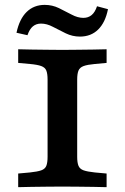

<svg xmlns="http://www.w3.org/2000/svg" viewBox="-20 -775 517 795"><path d="M229.9 -2.4Q205.7 -2.4 173.6 -2Q141.5 -1.6 109.6 -1.2Q77.7 -0.8 55.3 0V-56.5L103.7 -60.9Q135 -64.1 150.8 -69.7Q166.6 -75.3 171.8 -88.4Q177 -101.6 177 -125.8V-445.2Q177 -469.8 171.8 -482.8Q166.6 -495.7 150.8 -501.5Q135 -507.3 103.7 -510.1L55.3 -514.5V-571Q77.7 -570.2 109.6 -569.8Q141.5 -569.4 173.6 -569Q205.7 -568.5 229.9 -568.5H238.4H246.8Q271 -568.5 303.1 -569Q335.2 -569.4 367.2 -569.8Q399.3 -570.2 421.4 -571V-514.5L372.9 -510.1Q342 -507.3 326.2 -501.5Q310.4 -495.7 305 -482.8Q299.6 -469.8 299.6 -445.2V-125.8Q299.6 -101.6 305 -88.4Q310.4 -75.3 326.2 -69.7Q342 -64.1 372.9 -60.9L421.4 -56.5V0Q399.3 -0.8 367.2 -1.2Q335.2 -1.6 303.1 -2Q271 -2.4 246.8 -2.4H238.7ZM311 -623.5Q279.9 -623.5 252 -637.1Q224.2 -650.6 199.1 -663.9Q174 -677.3 149.9 -677.3Q129.9 -677.3 116.1 -665.8Q102.3 -654.3 93.7 -629.2L48.3 -639.4Q60.4 -696.4 90.4 -725.6Q120.3 -754.8 165.2 -754.8Q196.3 -754.8 223.8 -741.5Q251.2 -728.1 276.5 -714.6Q301.8 -701 325.2 -701Q345.5 -701 359.5 -712.7Q373.5 -724.3 381.7 -749.1L427.1 -737Q416.2 -682 386.4 -652.7Q356.7 -623.5 311 -623.5Z"/></svg>

Font: Playfair 5pt SemiExpanded Light
Style: Regular
Weight: 300
Width: 6
Designer: Claus Eggers Sørensen
Foundry: Claus Eggers Sørensen
Version: Version 2.203